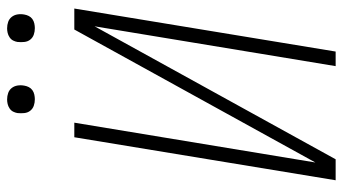

<svg xmlns="http://www.w3.org/2000/svg" viewBox="-232 -732 964 540"><g transform="rotate(-90 250.0 -462.0)"><path d="M13 0 134 -735H175L63 -57L437 -735H496L375 0H334L446 -678L72 0ZM441 -846Q431 -846 422.5 -849Q414 -852 408.5 -859Q403 -866 402 -875.5Q401 -885 402 -895Q403 -901 406 -907Q409 -913 415 -917Q421 -921 427.5 -922.5Q434 -924 440 -924Q450 -924 458.5 -921Q467 -918 472.5 -911Q478 -904 479.5 -894.5Q481 -885 479 -875Q478 -869 475 -863Q472 -857 466.5 -853Q461 -849 454 -847.5Q447 -846 441 -846ZM241 -846Q231 -846 222.5 -849Q214 -852 208.5 -859Q203 -866 202 -875.5Q201 -885 202 -895Q203 -901 206 -907Q209 -913 215 -917Q221 -921 227.5 -922.5Q234 -924 240 -924Q250 -924 258.5 -921Q267 -918 272.5 -911Q278 -904 279.5 -894.5Q281 -885 279 -875Q278 -869 275 -863Q272 -857 266.5 -853Q261 -849 254 -847.5Q247 -846 241 -846Z"/></g></svg>

Font: Iosevka Curly Extralight
Style: Italic
Weight: 200
Italic angle: -9°
Monospace: yes
Designer: Belleve Invis
Foundry: Belleve Invis
Version: Version 22.1.2; ttfautohint (v1.8.4)